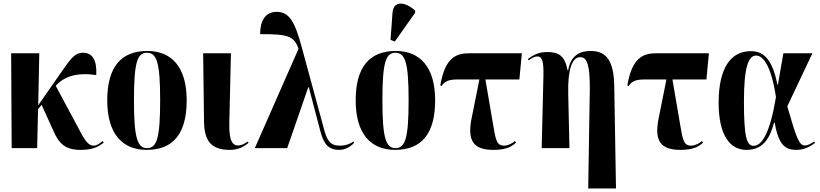

<svg xmlns="http://www.w3.org/2000/svg" viewBox="-20 -837 4636 1085"><path d="M46 0H190L195 -219L215 -245L282 -97C313 -26 349 10 434 10C491 10 530 -1 566 -31L560 -40C541 -24 525 -14 510 -14C485 -14 467 -31 438 -85L295 -352C341 -404 412 -429 524 -413C528 -493 505 -539 450 -539C399 -539 377 -501 319 -419L196 -242L202 -536H43Z M809 10C958 10 1035 -81 1035 -270C1035 -457 951 -549 812 -549C663 -549 586 -457 586 -270C586 -82 670 10 809 10ZM811 0C756 0 737 -59 737 -270C737 -481 755 -539 810 -539C867 -539 885 -481 885 -270C885 -59 867 0 811 0Z M1278 10C1332 10 1365 -13 1385 -30L1380 -37C1360 -24 1345 -15 1324 -15C1276 -15 1275 -90 1276 -150L1285 -536H1128L1133 -149C1134 -38 1177 10 1278 10Z M1420 0H1603L1722 -344H1725L1791 -93C1812 -14 1843 10 1898 10C1930 10 1962 -8 1981 -30L1977 -37C1961 -26 1937 -14 1901 -14C1857 -14 1833 -29 1814 -96L1685 -571C1646 -715 1615 -770 1543 -770C1476 -770 1450 -715 1450 -644C1599 -644 1642 -637 1667 -561Z M2211 -602 2326 -765V-777C2271 -828 2203 -836 2198 -764L2187 -612ZM2213 10C2362 10 2439 -81 2439 -270C2439 -457 2355 -549 2216 -549C2067 -549 1990 -457 1990 -270C1990 -82 2074 10 2213 10ZM2215 0C2160 0 2141 -59 2141 -270C2141 -481 2159 -539 2214 -539C2271 -539 2289 -481 2289 -270C2289 -59 2271 0 2215 0Z M2768 10C2826 10 2865 -1 2896 -31L2890 -40C2876 -27 2851 -14 2829 -14C2785 -14 2781 -47 2764 -148L2723 -388H2915L2929 -536H2633C2557 -536 2495 -512 2468 -354L2475 -351C2495 -380 2519 -388 2568 -388H2689L2642 -153C2624 -43 2654 10 2768 10Z M3304 228H3461L3451 -356C3448 -491 3408 -549 3318 -549C3259 -549 3206 -526 3191 -441H3187C3172 -523 3136 -543 3072 -543C3027 -543 2995 -528 2963 -503L2967 -496C2990 -513 3005 -518 3017 -518C3041 -518 3053 -498 3051 -410L3041 0H3198L3191 -309C3188 -443 3212 -514 3259 -514C3299 -514 3314 -466 3313 -330Z M3825 10C3883 10 3922 -1 3953 -31L3947 -40C3933 -27 3908 -14 3886 -14C3842 -14 3838 -47 3821 -148L3780 -388H3972L3986 -536H3690C3614 -536 3552 -512 3525 -354L3532 -351C3552 -380 3576 -388 3625 -388H3746L3699 -153C3681 -43 3711 10 3825 10Z M4198 10C4289 10 4329 -50 4354 -143H4358C4380 -16 4419 10 4480 10C4520 10 4555 -5 4586 -30L4581 -37C4562 -25 4545 -15 4529 -15C4496 -15 4482 -52 4429 -236L4571 -536H4407L4376 -359H4373C4342 -519 4283 -548 4222 -548C4111 -548 4041 -454 4041 -257C4041 -65 4110 10 4198 10ZM4239 -13C4201 -13 4184 -56 4184 -264C4184 -463 4211 -523 4253 -523C4292 -523 4338 -467 4365 -288C4330 -79 4284 -13 4239 -13Z"/></svg>

Font: Noto Serif Display ExtraCondensed ExtraBold
Style: Regular
Weight: 800
Width: 2
Designer: Monotype Design Team
Foundry: Monotype Imaging Inc.
Version: Version 2.009